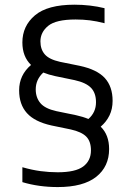

<svg xmlns="http://www.w3.org/2000/svg" viewBox="-20 -768 548 798"><path d="M220 9.5Q141 9.5 73 -11V-73Q113 -61.5 148.5 -56.8Q184 -52 220 -52Q293.5 -52 325.8 -76Q358 -100 358 -143Q358 -180.5 338.5 -200.2Q319 -220 274 -230L194 -246.5Q124 -262 91.8 -298Q59.5 -334 59.5 -392.5Q59.5 -456 109 -498Q73 -533 73 -591.5Q73 -660 125.2 -704.2Q177.5 -748.5 289.5 -748.5Q355 -748.5 414.5 -734V-671.5Q381.5 -680 353.2 -683.5Q325 -687 294 -687Q212.5 -687 180.2 -660.5Q148 -634 148 -596Q148 -563 166.2 -542Q184.5 -521 229.5 -511L311 -494.5Q383.5 -479 415.8 -443.5Q448 -408 448 -349Q448 -315 435 -288.2Q422 -261.5 398.5 -241.5Q433.5 -207.5 433.5 -148.5Q433.5 -75.5 379.8 -33Q326 9.5 220 9.5ZM295 -289.5Q324.5 -283 347.5 -273.5Q379 -301 379 -343Q379 -381.5 358.2 -403Q337.5 -424.5 290 -435L210 -451.5Q182 -457.5 160 -466.5Q128.5 -437.5 128.5 -396.5Q128.5 -362.5 147.8 -339.5Q167 -316.5 214.5 -306Z"/></svg>

Font: Encode Sans
Style: Regular
Weight: 400
Designer: Multiple Designers
Foundry: Impallari Type
Version: Version 3.002; ttfautohint (v1.8.3) -l 8 -r 50 -G 200 -x 14 